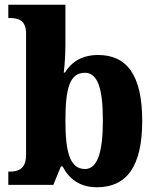

<svg xmlns="http://www.w3.org/2000/svg" viewBox="-20 -780 662 810"><path d="M389 10C513 10 580 -76 580 -270C580 -463 515 -548 394 -548C323 -548 280 -516 254 -474H249C253 -504 256 -556 256 -593V-760H15V-704H20C59 -704 90 -694 90 -638V-126C90 -65 54 -56 21 -56H15V0H205L237 -78H244C271 -26 316 10 389 10ZM339 -67C274 -67 256 -140 256 -271C256 -407 274 -473 338 -473C392 -473 414 -407 414 -272C414 -140 392 -67 339 -67Z"/></svg>

Font: Noto Serif Lao SemiCondensed ExtraBold
Style: Regular
Weight: 800
Width: 4
Designer: Monotype Design Team
Foundry: Monotype Imaging Inc.
Version: Version 2.003